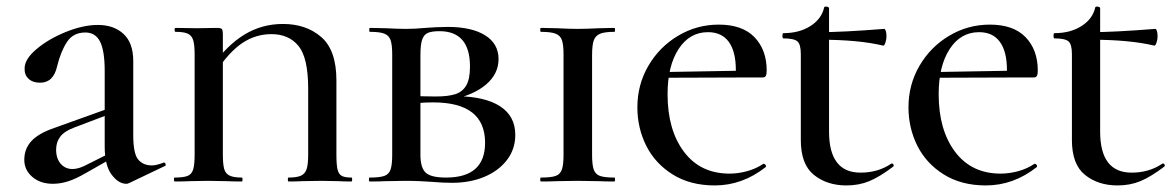

<svg xmlns="http://www.w3.org/2000/svg" viewBox="-20 -553 3582 585"><path d="M365 7Q341 7 320 -21Q299 -49 299 -107V-337Q299 -398 285 -426Q271 -454 240 -454Q203 -454 184 -425Q165 -396 154 -351Q143 -301 102 -301Q80 -301 67 -313Q54 -325 55 -345Q55 -373 92 -404Q129 -435 181.5 -456Q234 -477 278 -477Q327 -477 356.5 -449.5Q386 -422 386 -367V-141Q386 -85 401 -67Q416 -49 443 -49Q456 -49 477 -57L479 -58Q483 -58 484.5 -53Q486 -48 482 -47L373 5Q369 7 365 7ZM54 -66Q54 -100 76 -123.5Q98 -147 145 -163L326 -228L329 -211L205 -164Q176 -153 163.5 -136.5Q151 -120 151 -97Q151 -70 165 -54Q179 -38 201 -38Q221 -38 248 -53L336 -97L337 -80L242 -26Q211 -8 187.5 -0.5Q164 7 141 7Q103 7 78.5 -14Q54 -35 54 -66Z M717 -12Q719 -12 719 -6Q719 0 717 0Q689 0 672 -1L613 -2L557 -1Q541 0 512 0Q510 0 510 -6Q510 -12 512 -12Q539 -12 551.5 -17Q564 -22 568.5 -36.5Q573 -51 573 -81V-387Q573 -417 568.5 -431Q564 -445 552 -450.5Q540 -456 515 -456Q512 -456 512 -462Q512 -468 515 -468L580 -467L641 -468Q653 -468 656 -464.5Q659 -461 659 -449V-83Q659 -53 663 -38.5Q667 -24 679.5 -18Q692 -12 717 -12ZM842 -480Q913 -480 959 -440Q1005 -400 1005 -308V-81Q1005 -51 1008.5 -36.5Q1012 -22 1021.5 -17Q1031 -12 1051 -12Q1053 -12 1053 -6Q1053 0 1051 0Q1026 0 1012 -1L960 -2L899 -1Q884 0 859 0Q857 0 857 -6Q857 -12 859 -12Q885 -12 897.5 -18Q910 -24 914.5 -38.5Q919 -53 919 -83V-282Q919 -377 889.5 -413Q860 -449 807 -449Q759 -449 718.5 -422Q678 -395 637 -333L622 -346Q671 -415 724.5 -447.5Q778 -480 842 -480Z M1550 -142Q1550 -99 1525 -66Q1500 -33 1456.5 -14.5Q1413 4 1357 4Q1330 4 1294 1Q1280 0 1260 -1Q1240 -2 1216 -2L1155 -1Q1137 0 1106 0Q1104 0 1104 -6Q1104 -12 1106 -12Q1137 -12 1151 -17Q1165 -22 1170 -36.5Q1175 -51 1175 -81V-387Q1175 -417 1170 -431Q1165 -445 1151 -450.5Q1137 -456 1107 -456Q1105 -456 1105 -462Q1105 -468 1107 -468L1155 -467Q1195 -465 1216 -465Q1245 -465 1276 -468Q1287 -469 1307.5 -470Q1328 -471 1344 -471Q1417 -471 1458 -445.5Q1499 -420 1499 -373Q1499 -328 1461 -295.5Q1423 -263 1354 -249L1371 -260Q1458 -259 1504 -229Q1550 -199 1550 -142ZM1261 -385V-256L1225 -262Q1256 -259 1307 -259Q1345 -259 1367 -266Q1389 -273 1400.5 -292.5Q1412 -312 1412 -350Q1412 -458 1319 -458Q1295 -458 1283 -452.5Q1271 -447 1266 -431.5Q1261 -416 1261 -385ZM1458 -118Q1458 -241 1300 -241Q1255 -241 1225 -235L1261 -247V-81Q1261 -43 1276.5 -27.5Q1292 -12 1339 -12Q1458 -12 1458 -118Z M1852 -12Q1854 -12 1854 -6Q1854 0 1852 0Q1822 0 1805 -1L1739 -2L1677 -1Q1659 0 1628 0Q1626 0 1626 -6Q1626 -12 1628 -12Q1659 -12 1673 -17Q1687 -22 1692 -36.5Q1697 -51 1697 -81V-387Q1697 -417 1692 -431Q1687 -445 1672.5 -450.5Q1658 -456 1628 -456Q1626 -456 1626 -462Q1626 -468 1628 -468L1677 -467Q1715 -465 1739 -465Q1766 -465 1806 -467L1852 -468Q1854 -468 1854 -462Q1854 -456 1852 -456Q1822 -456 1808 -450Q1794 -444 1789 -429.5Q1784 -415 1784 -385V-81Q1784 -51 1789 -36.5Q1794 -22 1808 -17Q1822 -12 1852 -12Z M1922 -226Q1922 -295 1955.5 -352.5Q1989 -410 2046 -444Q2103 -478 2170 -478Q2242 -478 2279 -439.5Q2316 -401 2316 -338Q2316 -327 2313.5 -322Q2311 -317 2304 -317H2221Q2222 -325 2222 -340Q2222 -396 2200.5 -425.5Q2179 -455 2137 -455Q2081 -455 2047.5 -403.5Q2014 -352 2014 -266Q2014 -157 2064 -90.5Q2114 -24 2203 -24Q2229 -24 2256.5 -31.5Q2284 -39 2306 -54H2307Q2310 -54 2312.5 -50.5Q2315 -47 2313 -44Q2242 12 2158 12Q2083 12 2029.5 -21.5Q1976 -55 1949 -109Q1922 -163 1922 -226ZM1973 -333 2259 -338V-317L1974 -316Z M2420 -126V-388Q2420 -418 2409.5 -427Q2399 -436 2367 -436Q2364 -436 2364 -444Q2364 -452 2367 -452Q2415 -452 2449 -473.5Q2483 -495 2491 -530Q2491 -533 2497 -533Q2500 -533 2503 -531.5Q2506 -530 2506 -529V-152Q2506 -27 2602 -27Q2655 -27 2695 -54L2697 -55Q2701 -55 2702.5 -51Q2704 -47 2701 -45Q2660 -14 2628.5 -1Q2597 12 2559 12Q2500 12 2460 -20Q2420 -52 2420 -126ZM2478 -432V-455Q2548 -455 2674 -465Q2677 -465 2679 -458.5Q2681 -452 2681 -442Q2681 -432 2677.5 -422.5Q2674 -413 2671 -414Q2596 -432 2478 -432Z M2748 -226Q2748 -295 2781.5 -352.5Q2815 -410 2872 -444Q2929 -478 2996 -478Q3068 -478 3105 -439.5Q3142 -401 3142 -338Q3142 -327 3139.5 -322Q3137 -317 3130 -317H3047Q3048 -325 3048 -340Q3048 -396 3026.5 -425.5Q3005 -455 2963 -455Q2907 -455 2873.5 -403.5Q2840 -352 2840 -266Q2840 -157 2890 -90.5Q2940 -24 3029 -24Q3055 -24 3082.5 -31.5Q3110 -39 3132 -54H3133Q3136 -54 3138.5 -50.5Q3141 -47 3139 -44Q3068 12 2984 12Q2909 12 2855.5 -21.5Q2802 -55 2775 -109Q2748 -163 2748 -226ZM2799 -333 3085 -338V-317L2800 -316Z M3246 -126V-388Q3246 -418 3235.5 -427Q3225 -436 3193 -436Q3190 -436 3190 -444Q3190 -452 3193 -452Q3241 -452 3275 -473.5Q3309 -495 3317 -530Q3317 -533 3323 -533Q3326 -533 3329 -531.5Q3332 -530 3332 -529V-152Q3332 -27 3428 -27Q3481 -27 3521 -54L3523 -55Q3527 -55 3528.5 -51Q3530 -47 3527 -45Q3486 -14 3454.5 -1Q3423 12 3385 12Q3326 12 3286 -20Q3246 -52 3246 -126ZM3304 -432V-455Q3374 -455 3500 -465Q3503 -465 3505 -458.5Q3507 -452 3507 -442Q3507 -432 3503.5 -422.5Q3500 -413 3497 -414Q3422 -432 3304 -432Z"/></svg>

Font: Cormorant Unicase SemiBold
Style: Regular
Weight: 600
Designer: Christian Thalmann (Catharsis Fonts)
Foundry: Catharsis Fonts
Version: Version 4.000